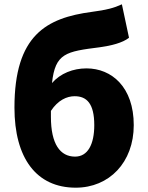

<svg xmlns="http://www.w3.org/2000/svg" viewBox="-20 -856 685 890"><path d="M331 14C486 14 600 -103 600 -276C600 -452 498 -539 381 -539C319 -539 260 -516 221 -471C236 -610 286 -617 443 -637C494 -644 548 -657 578 -681L545 -836C508 -819 475 -810 406 -801C195 -773 47 -693 47 -357C47 -124 148 14 331 14ZM216 -342C249 -392 290 -410 326 -410C382 -410 417 -376 417 -276C417 -187 387 -130 328 -130C259 -130 216 -188 216 -314Z"/></svg>

Font: Noto Sans KR Black
Style: Regular
Weight: 900
Designer: Ryoko NISHIZUKA 西塚涼子 (kana, bopomofo & ideographs); Paul D. Hunt (Latin, Greek & Cyrillic); Sandoll Communications 산돌커뮤니
Foundry: Adobe
Version: Version 2.004;hotconv 1.0.118;makeotfexe 2.5.65603